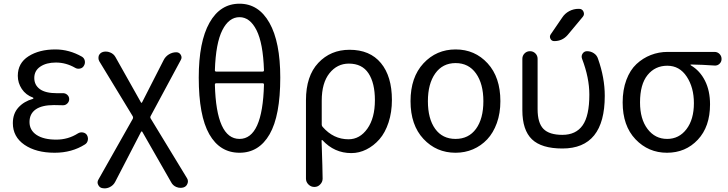

<svg xmlns="http://www.w3.org/2000/svg" viewBox="-20 -829 4010 1058"><path d="M281.2 12.7Q178.7 12.7 114.7 -31.2Q50.8 -75.2 50.8 -150.4Q50.8 -203.1 81.5 -236.8Q112.3 -270.5 161.1 -284.2Q164.1 -285.2 164.1 -287.6Q164.1 -290 162.1 -291Q122.1 -305.7 100.1 -338.9Q78.1 -372.1 78.1 -411.1Q78.1 -481.4 137.2 -519Q196.3 -556.6 285.2 -556.6Q361.3 -556.6 431.6 -516.6Q444.3 -508.8 447.3 -494.1Q450.2 -479.5 442.4 -466.8Q435.5 -454.1 420.9 -451.2Q406.2 -448.2 394.5 -455.1Q343.8 -484.4 288.1 -484.4Q235.4 -484.4 202.1 -461.9Q168.9 -439.5 168.9 -399.4Q168.9 -360.4 199.7 -337.9Q230.5 -315.4 293.9 -315.4Q309.6 -315.4 325.2 -315.4Q339.8 -316.4 350.6 -306.6Q361.3 -296.9 361.3 -282.7Q361.3 -268.6 350.6 -258.3Q339.8 -248 325.2 -249Q300.8 -250 277.3 -250Q210.9 -250 176.8 -226.1Q142.6 -202.1 142.6 -156.7Q142.6 -111.3 181.6 -85.4Q220.7 -59.6 290 -59.6Q355.5 -59.6 409.2 -93.8Q421.9 -101.6 436.5 -99.1Q451.2 -96.7 459 -85Q464.8 -75.2 464.8 -64.5Q464.8 -60.5 463.9 -56.6Q460.9 -41 448.2 -33.2Q376 12.7 281.2 12.7Z M614.3 173.8Q604.5 192.4 585 202.1Q571.3 209 555.7 209Q550.8 209 545.9 208Q529.3 206.1 521.5 190.4Q517.6 183.6 517.6 175.8Q517.6 168 522.5 160.2L711.9 -174.8Q714.8 -180.7 711.9 -187.5L527.3 -491.2Q522.5 -500 522.5 -508.8Q522.5 -515.6 524.4 -522.5Q531.2 -538.1 547.9 -543Q556.6 -544.9 563.5 -544.9Q575.2 -544.9 586.9 -540Q606.4 -532.2 616.2 -514.6L756.8 -264.6Q757.8 -262.7 760.3 -262.7Q762.7 -262.7 762.7 -264.6L881.8 -498Q891.6 -517.6 910.6 -529.3Q929.7 -541 951.2 -541Q967.8 -541 976.1 -526.9Q984.4 -512.7 976.6 -499L809.6 -188.5Q806.6 -181.6 810.5 -175.8L1010.7 153.3Q1015.6 161.1 1015.6 169.9Q1015.6 176.8 1012.7 183.6Q1006.8 199.2 990.2 204.1Q982.4 206.1 974.6 206.1Q962.9 206.1 951.2 201.2Q932.6 193.4 922.9 174.8L763.7 -103.5Q762.7 -104.5 760.3 -104.5Q757.8 -104.5 757.8 -103.5Z M1434.6 -362.3Q1434.6 -370.1 1427.7 -370.1H1170.9Q1164.1 -370.1 1164.1 -362.3Q1171.9 -63.5 1299.8 -63.5Q1426.8 -63.5 1434.6 -362.3ZM1164.1 -442.4Q1164.1 -434.6 1170.9 -434.6H1427.7Q1434.6 -434.6 1434.6 -442.4Q1429.7 -590.8 1393.6 -662.6Q1357.4 -734.4 1299.8 -734.4Q1241.2 -734.4 1205.1 -662.6Q1168.9 -590.8 1164.1 -442.4ZM1299.8 -808.6Q1405.3 -808.6 1464.8 -703.1Q1524.4 -597.7 1524.4 -401.4Q1524.4 -191.4 1465.8 -89.4Q1407.2 12.7 1299.8 12.7Q1191.4 12.7 1133.3 -89.4Q1075.2 -191.4 1075.2 -401.4Q1075.2 -598.6 1134.3 -703.6Q1193.4 -808.6 1299.8 -808.6Z M1666 155.3V-276.4Q1666 -410.2 1733.9 -482.4Q1801.8 -554.7 1906.2 -554.7Q2018.6 -554.7 2079.1 -481.4Q2139.6 -408.2 2139.6 -278.3Q2139.6 -210.9 2121.1 -154.3Q2102.5 -97.7 2070.8 -61.5Q2039.1 -25.4 1999 -5.4Q1959 14.6 1916 14.6Q1822.3 14.6 1756.8 -56.6Q1755.9 -57.6 1753.9 -57.1Q1752 -56.6 1752 -54.7Q1757.8 115.2 1757.8 155.3Q1757.8 173.8 1744.1 187.5Q1731.4 201.2 1712.4 201.2Q1693.4 201.2 1679.7 187.5Q1666 173.8 1666 155.3ZM1900.4 -61.5Q1962.9 -61.5 2004.4 -120.1Q2045.9 -178.7 2045.9 -277.3Q2045.9 -371.1 2010.7 -424.8Q1975.6 -478.5 1902.3 -478.5Q1837.9 -478.5 1795.4 -425.3Q1752.9 -372.1 1752.9 -274.4V-142.6Q1752.9 -134.8 1757.8 -129.9Q1817.4 -61.5 1900.4 -61.5Z M2490.2 12.7Q2384.8 12.7 2313.5 -63.5Q2242.2 -139.6 2242.2 -271.5Q2242.2 -403.3 2313.5 -480Q2384.8 -556.6 2490.7 -556.6Q2596.7 -556.6 2667 -480Q2737.3 -403.3 2737.3 -271.5Q2737.3 -205.1 2717.8 -150.9Q2698.2 -96.7 2664.6 -61Q2630.9 -25.4 2586.4 -6.3Q2542 12.7 2490.2 12.7ZM2643.6 -271.5Q2643.6 -367.2 2603 -424.3Q2562.5 -481.4 2490.7 -481.4Q2418.9 -481.4 2378.4 -424.3Q2337.9 -367.2 2337.9 -271.5Q2337.9 -174.8 2377.9 -119.1Q2418 -63.5 2490.2 -63.5Q2562.5 -63.5 2603 -119.1Q2643.6 -174.8 2643.6 -271.5Z M3078.1 -732.4Q3092.8 -754.9 3116.7 -767.6Q3140.6 -780.3 3168 -780.3H3170.9Q3188.5 -780.3 3195.3 -764.6Q3202.1 -749 3191.4 -736.3L3108.4 -636.7Q3079.1 -602.5 3034.2 -602.5Q3019.5 -602.5 3013.2 -615.2Q3006.8 -627.9 3014.6 -639.6ZM3312.5 -300.8Q3312.5 -10.7 3079.1 -10.7Q2963.9 -10.7 2911.1 -61.5Q2858.4 -112.3 2858.4 -221.7V-504.9Q2858.4 -522.5 2870.6 -534.7Q2882.8 -546.9 2900.4 -546.9Q2918 -546.9 2930.2 -534.7Q2942.4 -522.5 2942.4 -504.9V-227.5Q2942.4 -151.4 2974.6 -118.7Q3006.8 -85.9 3079.1 -85.9Q3153.3 -85.9 3190.4 -138.2Q3227.5 -190.4 3227.5 -307.6Q3227.5 -400.4 3187.5 -504.9Q3181.6 -520.5 3190.4 -533.7Q3199.2 -546.9 3214.8 -546.9Q3235.4 -546.9 3252.4 -535.6Q3269.5 -524.4 3275.4 -504.9Q3312.5 -400.4 3312.5 -300.8Z M3655.3 12.7Q3552.7 12.7 3481.9 -61.5Q3411.1 -135.7 3411.1 -264.6Q3411.1 -334 3431.6 -388.7Q3452.1 -443.4 3487.3 -476.1Q3522.5 -508.8 3566.4 -525.9Q3610.4 -543 3659.2 -543H3917Q3933.6 -543 3944.8 -531.7Q3956.1 -520.5 3956.1 -503.9Q3956.1 -488.3 3944.8 -477.5Q3933.6 -466.8 3918 -467.8Q3849.6 -472.7 3787.1 -473.6Q3785.2 -473.6 3785.2 -471.7Q3785.2 -469.7 3787.1 -468.8Q3836.9 -439.5 3864.7 -384.3Q3892.6 -329.1 3892.6 -253.9Q3892.6 -130.9 3825.2 -59.1Q3757.8 12.7 3655.3 12.7ZM3656.2 -63.5Q3721.7 -63.5 3762.7 -117.2Q3803.7 -170.9 3803.7 -260.7Q3803.7 -346.7 3764.2 -406.7Q3724.6 -466.8 3657.2 -466.8Q3589.8 -466.8 3548.3 -415.5Q3506.8 -364.3 3506.8 -264.6Q3506.8 -172.9 3548.3 -118.2Q3589.8 -63.5 3656.2 -63.5Z"/></svg>

Font: Gen Jyuu Gothic P Regular
Style: Regular
Weight: 400
Designer: [Source Han Sans]
Ryoko NISHIZUKA  (kana & ideographs); Paul D. Hunt (Latin, Greek & Cyrillic); Wenlong ZHANG  (bopomofo
Version: Version 1.002.20150607